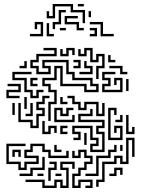

<svg xmlns="http://www.w3.org/2000/svg" viewBox="-20 -926 737 962"><path d="M222 -320V-416H252V-464H222V-494H192V-536H252V-596H294V-506H414V-476H462V-494H432V-524H342V-554H312V-614H204V-596H234V-554H162V-584H132V-626H162V-656H252V-674H198V-686H264V-644H174V-614H144V-596H174V-566H222V-584H192V-626H324V-566H354V-536H444V-506H474V-464H402V-494H282V-584H264V-524H204V-506H234V-476H264V-404H234V-320ZM282 -644V-680H294V-656H312V-686H354V-650H342V-674H324V-644ZM462 -530V-596H492V-644H474V-614H432V-674H414V-644H372V-680H384V-656H402V-686H444V-626H462V-656H504V-584H474V-530ZM522 -614V-650H534V-626H558V-614ZM348 -584V-596H372V-614H348V-626H384V-584ZM78 -584V-596H102V-620H114V-584ZM378 -554V-566H432V-584H402V-620H414V-596H444V-554ZM582 -554V-584H528V-596H594V-566H618V-554ZM492 -464V-506H522V-524H492V-566H558V-554H504V-536H534V-494H504V-476H582V-524H564V-500H552V-536H594V-464ZM132 -434V-464H102V-524H42V-566H138V-554H54V-536H114V-476H144V-446H162V-476H198V-464H174V-434ZM132 -494V-536H168V-524H144V-506H168V-494ZM612 -470V-530H624V-470ZM12 -434V-476H72V-494H18V-506H84V-464H24V-446H78V-434ZM132 -284V-314H72V-410H84V-326H144V-296H162V-356H192V-374H162V-416H192V-446H228V-434H204V-404H174V-386H204V-344H174V-284ZM462 -344V-404H414V-374H372V-404H342V-434H318V-446H354V-416H384V-386H402V-416H474V-356H492V-410H504V-344ZM102 -380V-440H114V-380ZM282 -404V-440H294V-416H318V-404ZM42 -350V-410H54V-350ZM108 -344V-356H132V-410H144V-344ZM522 -224V-386H564V-350H552V-374H534V-236H582V-284H564V-260H552V-296H594V-224ZM252 -314V-386H294V-356H312V-386H348V-374H324V-344H282V-374H264V-326H342V-350H354V-314ZM432 -164V-206H462V-224H432V-284H354V-266H384V-224H348V-236H372V-254H342V-296H444V-236H474V-194H444V-176H492V-254H462V-296H492V-314H372V-356H432V-380H444V-344H384V-326H504V-284H474V-266H504V-164ZM558 -314V-326H582V-350H594V-314ZM612 -254V-350H624V-266H642V-290H654V-254ZM192 -254V-320H204V-266H222V-296H264V-260H252V-284H234V-254ZM282 -254V-296H318V-284H294V-266H318V-254ZM402 -200V-260H414V-200ZM462 10V-26H492V-116H552V-146H594V-116H612V-236H654V-140H642V-224H624V-104H582V-134H564V-104H504V-14H474V10ZM72 -74V-104H12V-206H108V-194H24V-116H84V-86H102V-116H162V-134H102V-176H132V-206H204V-176H234V-146H312V-170H324V-134H222V-164H192V-194H144V-164H114V-146H174V-104H114V-74ZM252 -164V-200H264V-176H288V-164ZM408 -44V-56H462V-146H522V-176H552V-200H564V-164H534V-134H474V-44ZM582 -170V-200H594V-170ZM42 -140V-176H84V-140H72V-164H54V-140ZM342 16V-56H372V-86H402V-116H432V-134H402V-164H384V-134H342V-170H354V-146H372V-176H414V-146H444V-104H414V-74H384V-44H354V4H372V-26H444V16H408V4H432V-14H384V16ZM78 -44V-56H132V-86H192V-140H204V-74H144V-44ZM192 16V-14H108V-26H204V4H252V-26H294V4H312V-74H282V-116H354V-80H342V-104H294V-86H324V16H282V-14H264V16ZM222 -20V-86H252V-104H228V-116H264V-74H234V-20ZM528 -44V-56H552V-86H594V-50H582V-74H564V-44ZM168 -44V-56H198V-44ZM258 -44V-56H288V-44ZM394 -810V-864H334V-894H256V-834H214V-870H226V-846H244V-906H346V-876H406V-810ZM370 -894V-906H400V-894ZM244 -780V-816H274V-876H310V-864H286V-804H256V-780ZM424 -840V-870H436V-840ZM364 -774V-804H304V-846H370V-834H316V-816H376V-786H400V-774ZM130 -744V-756H184V-804H166V-780H154V-816H196V-744ZM484 -744V-804H430V-816H496V-756H550V-744ZM214 -744V-810H226V-756H250V-744ZM280 -774V-786H310V-774ZM430 -744V-756H454V-774H430V-786H466V-744Z"/></svg>

Font: Rubik Maze
Style: Regular
Weight: 400
Designer: Hubert and Fischer, NaN
Foundry: Hubert and Fischer, NaN
Version: Version 2.200